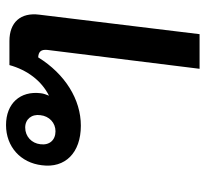

<svg xmlns="http://www.w3.org/2000/svg" viewBox="-42 -624 666 621"><g transform="rotate(-90 290.5 -313.0)"><path d="M440 -492 379 0H491L554 -518C562 -579 529 -615 469 -615H391C375 -557 340 -511 292 -487C295 -495 299 -504 300 -514C308 -580 267 -626 197 -626C127 -626 75 -579 67 -510C57 -435 107 -384 195 -384C280 -384 362 -435 416 -522C435 -521 442 -512 440 -492ZM135 -515C138 -543 160 -564 189 -564C216 -564 233 -543 229 -515C226 -486 204 -466 177 -466C148 -466 131 -486 135 -515Z"/></g></svg>

Font: TPK Tissa Web SemiBold
Style: Italic
Weight: 600
Italic angle: -7°
Designer: Jacques Le Bailly, Suppakit Chalermlarp | Katatrad Co.,Ltd.
Foundry: Jacques Le Bailly, Cadson Demak Co.,Ltd.
Version: Version 5.000;Glyphs 3.1.2 (3151)